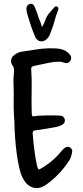

<svg xmlns="http://www.w3.org/2000/svg" viewBox="-20 -1014 438 1010"><path d="M54 -398Q51 -442 52 -486Q53 -530 51 -574Q50 -591 51.5 -608Q53 -625 54 -641Q54 -649 53 -655Q52 -661 47 -668Q36 -682 38.5 -698.5Q41 -715 56 -725Q74 -739 93 -742Q129 -747 165 -753Q201 -759 237 -760Q254 -760 270.5 -759.5Q287 -759 303 -755Q327 -749 345 -730Q361 -713 350 -694Q337 -676 315 -685Q303 -690 290 -689.5Q277 -689 263 -688Q236 -684 210 -678Q184 -672 158 -667Q144 -664 144 -652Q148 -594 146.5 -534.5Q145 -475 147 -416Q149 -404 151 -402.5Q153 -401 164 -403Q182 -406 200.5 -406Q219 -406 237 -407Q251 -407 264.5 -407Q278 -407 293 -406Q316 -406 321 -385Q324 -365 302 -355Q289 -348 272.5 -345.5Q256 -343 242 -340Q202 -333 164 -328Q156 -327 154 -323Q152 -319 152 -311Q155 -271 160 -230.5Q165 -190 173 -151Q178 -126 182.5 -123.5Q187 -121 210 -136Q237 -153 261 -174.5Q285 -196 305 -221Q315 -234 326 -239Q338 -245 349 -238Q360 -231 360 -217Q359 -213 358.5 -208.5Q358 -204 356 -199Q352 -179 338 -161Q290 -89 219 -40Q185 -18 154.5 -27Q124 -36 107 -65Q92 -89 85.5 -114.5Q79 -140 74 -167Q67 -207 63 -248Q59 -289 57 -329Q56 -346 56 -363Q56 -380 54 -398ZM201 -872Q208 -883 212 -892Q216 -901 219 -910Q226 -930 239.5 -945.5Q253 -961 267 -977Q273 -983 279 -980Q287 -978 287 -968Q287 -962 285 -959Q274 -932 267 -904.5Q260 -877 249 -850Q246 -841 242 -831.5Q238 -822 231 -814Q215 -795 195.5 -796.5Q176 -798 165 -820Q154 -846 145 -872Q136 -898 128 -925Q127 -930 125 -936Q123 -942 122 -947Q120 -953 119.5 -959.5Q119 -966 119 -971Q121 -990 140 -994Q154 -996 162 -979Q169 -963 175 -946.5Q181 -930 186 -913Q191 -904 194 -893.5Q197 -883 201 -872Z"/></svg>

Font: Delicious Handrawn
Style: Regular
Weight: 400
Designer: Agung Rohmat
Foundry: Agung Rohmat
Version: Version 1.002; ttfautohint (v1.8.4.7-5d5b);gftools[0.9.27]